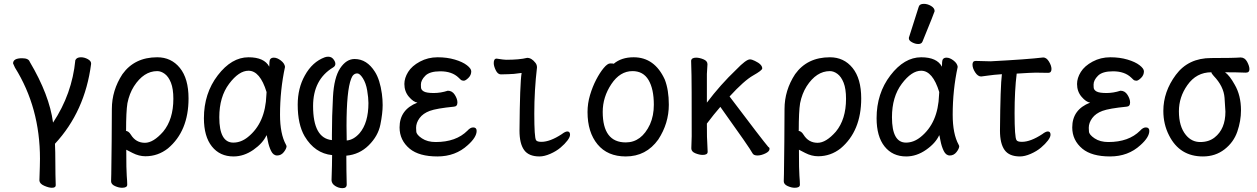

<svg xmlns="http://www.w3.org/2000/svg" viewBox="-20 -790 6540 999"><path d="M250 187Q234 187 210 176.5Q186 166 185 149Q188 65 188 36Q188 -230 58 -438L48 -460Q48 -487 95 -487Q129 -487 135 -468Q237 -296 256 -152Q355 -301 372 -477Q379 -492 401 -492Q419 -492 436.5 -482.5Q454 -473 454 -460V-457Q422 -210 266 -42Q268 -2 268 56Q268 120 270 174Q270 187 250 187Z M615 187Q598 187 578 178Q558 169 558 153Q558 141 559 115Q560 89 561 -53.5Q562 -196 562 -223Q562 -320 617 -404Q680 -492 798 -492Q871 -492 916 -436.5Q961 -381 961 -278Q961 -108 854 -18Q802 23 737 23Q703 23 670 6L637 -11Q637 96 639.5 125Q642 154 642 171Q642 187 615 187ZM734 -47Q778 -47 829 -105Q882 -169 882 -276Q882 -328 869.5 -359.5Q857 -391 837.5 -405.5Q818 -420 798 -420Q728 -420 677 -341Q653 -303 643 -253Q636 -210 636 -109H633Q649 -109 661 -89Q687 -47 734 -47Z M1195 24Q1124 24 1082.5 -28Q1041 -80 1041 -175Q1041 -304 1113 -398Q1185 -492 1273 -492Q1355 -492 1381 -443Q1381 -445 1382 -467.5Q1383 -490 1405 -490Q1422 -490 1441.5 -475Q1461 -460 1463 -442Q1437 -322 1437 -193Q1437 -93 1468 -37L1471 -30Q1471 -17 1457 1Q1443 19 1422 19Q1402 19 1390.5 -4.5Q1379 -28 1373.5 -57.5Q1368 -87 1367 -87Q1348 -45 1298.5 -10.5Q1249 24 1195 24ZM1194 -48Q1234 -48 1270 -77Q1361 -150 1366 -296Q1366 -304 1367 -311Q1333 -422 1273 -422Q1223 -422 1172 -354Q1121 -286 1121 -180Q1121 -48 1194 -48Z M1762 189Q1742 189 1724 177.5Q1706 166 1705 148Q1708 61 1708 17Q1618 8 1565 -81Q1529 -143 1529 -245Q1529 -331 1566 -397Q1605 -468 1670 -492Q1679 -495 1688 -495Q1708 -495 1719 -476Q1725 -467 1725 -458Q1725 -446 1713 -439Q1609 -376 1609 -238Q1609 -71 1707 -61V-87Q1707 -185 1712.5 -286Q1718 -387 1750 -435Q1782 -483 1825 -483Q1889 -483 1931 -416Q1957 -375 1967 -302Q1971 -273 1971 -243Q1971 -200 1959 -141Q1947 -82 1898.5 -34Q1850 14 1782 20Q1782 95 1784 170Q1784 189 1762 189ZM1784 -59Q1820 -62 1851 -97Q1897 -151 1897 -254Q1897 -281 1890.5 -319.5Q1884 -358 1868 -383Q1852 -408 1839 -408Q1817 -408 1807 -380Q1783 -318 1783 -135Z M2256 24Q2161 24 2112 -16Q2059 -60 2059 -127Q2059 -220 2152 -256Q2131 -259 2107.5 -286.5Q2084 -314 2084 -353Q2084 -384 2103.5 -415.5Q2123 -447 2165 -469.5Q2207 -492 2257 -492Q2306 -492 2346.5 -480Q2387 -468 2409.5 -450.5Q2432 -433 2432 -419Q2432 -399 2417 -384.5Q2402 -370 2393 -370Q2383 -370 2377 -375.5Q2371 -381 2366 -386Q2332 -419 2271 -419Q2216 -419 2193 -396Q2170 -373 2170 -350Q2170 -348 2170.5 -335Q2171 -322 2185.5 -314Q2200 -306 2237 -306Q2273 -306 2310 -318Q2333 -318 2346.5 -296.5Q2360 -275 2360 -257Q2360 -236 2342 -235Q2251 -226 2216 -213Q2181 -200 2163 -175.5Q2145 -151 2145 -125Q2145 -122 2146 -105.5Q2147 -89 2175.5 -70Q2204 -51 2247 -51Q2353 -51 2412 -110Q2427 -127 2442 -127Q2460 -127 2460 -109Q2460 -76 2414 -35Q2350 24 2256 24Z M2787 24Q2731 24 2707 -9.5Q2683 -43 2683 -110Q2685 -357 2694 -410H2690Q2650 -404 2624.5 -404Q2599 -404 2586 -403Q2570 -403 2559.5 -424.5Q2549 -446 2549 -462Q2549 -485 2564 -485Q2602 -479 2613 -479Q2683 -479 2723 -489Q2746 -489 2766 -463Q2774 -453 2774 -439Q2760 -320 2760 -199Q2760 -75 2769 -61Q2774 -52 2797 -52Q2842 -52 2903 -92Q2921 -106 2932 -106Q2946 -106 2946 -89Q2946 -77 2932.5 -59Q2919 -41 2896.5 -22Q2874 -3 2843 10.5Q2812 24 2787 24Z M3236 24Q3141 24 3089 -39Q3037 -102 3037 -207Q3037 -252 3050 -295.5Q3063 -339 3082 -375.5Q3101 -412 3121 -436Q3141 -460 3155 -460Q3172 -460 3173 -458Q3213 -492 3277 -492Q3386 -492 3439 -376Q3460 -322 3460 -245Q3460 -148 3405 -64Q3342 24 3236 24ZM3236 -49Q3318 -49 3362 -143Q3382 -188 3382 -245Q3382 -327 3354.5 -373.5Q3327 -420 3271 -420Q3206 -420 3161 -352.5Q3116 -285 3116 -208Q3116 -49 3236 -49Z M3921 19Q3901 19 3895 7Q3884 -16 3728 -234Q3694 -195 3658 -147Q3658 -60 3660 -47Q3662 -17 3662 0Q3662 16 3636 16Q3619 16 3598 7.5Q3577 -1 3577 -18L3579 -81Q3579 -378 3578 -398Q3576 -454 3576 -474Q3578 -490 3602 -490Q3619 -490 3640 -481.5Q3661 -473 3661 -456Q3661 -446 3658 -405V-256Q3728 -349 3811 -428Q3862 -481 3882 -481Q3892 -481 3908 -473Q3946 -455 3946 -434Q3946 -424 3899 -397.5Q3852 -371 3776 -288Q3948 -60 3978 -25Q3984 -23 3984 -15Q3984 -2 3962 8.5Q3940 19 3921 19Z M4115 187Q4098 187 4078 178Q4058 169 4058 153Q4058 141 4059 115Q4060 89 4061 -53.5Q4062 -196 4062 -223Q4062 -320 4117 -404Q4180 -492 4298 -492Q4371 -492 4416 -436.5Q4461 -381 4461 -278Q4461 -108 4354 -18Q4302 23 4237 23Q4203 23 4170 6L4137 -11Q4137 96 4139.5 125Q4142 154 4142 171Q4142 187 4115 187ZM4234 -47Q4278 -47 4329 -105Q4382 -169 4382 -276Q4382 -328 4369.5 -359.5Q4357 -391 4337.5 -405.5Q4318 -420 4298 -420Q4228 -420 4177 -341Q4153 -303 4143 -253Q4136 -210 4136 -109H4133Q4149 -109 4161 -89Q4187 -47 4234 -47Z M4695 24Q4624 24 4582.5 -28Q4541 -80 4541 -175Q4541 -304 4613 -398Q4685 -492 4773 -492Q4855 -492 4881 -443Q4881 -445 4882 -467.5Q4883 -490 4905 -490Q4922 -490 4941.5 -475Q4961 -460 4963 -442Q4937 -322 4937 -193Q4937 -93 4968 -37L4971 -30Q4971 -17 4957 1Q4943 19 4922 19Q4902 19 4890.5 -4.5Q4879 -28 4873.5 -57.5Q4868 -87 4867 -87Q4848 -45 4798.5 -10.5Q4749 24 4695 24ZM4694 -48Q4734 -48 4770 -77Q4861 -150 4866 -296Q4866 -304 4867 -311Q4833 -422 4773 -422Q4723 -422 4672 -354Q4621 -286 4621 -180Q4621 -48 4694 -48ZM4758 -561Q4742 -561 4725.5 -570Q4709 -579 4709 -590Q4709 -598 4711 -600L4760 -754Q4764 -770 4787 -770Q4806 -770 4824.5 -759Q4843 -748 4843 -732Q4843 -728 4780 -574Q4775 -561 4758 -561Z M5287 24Q5231 24 5207 -9.5Q5183 -43 5183 -110Q5185 -343 5193 -404Q5149 -401 5123 -397Q5097 -393 5085 -392Q5068 -392 5054 -413.5Q5040 -435 5040 -454Q5040 -473 5057 -473L5134 -471Q5324 -481 5408 -491Q5425 -491 5438 -469.5Q5451 -448 5451 -431Q5451 -411 5434 -411L5369 -412Q5348 -412 5270 -407Q5259 -320 5259 -201Q5259 -75 5269 -61Q5274 -52 5297 -52Q5342 -52 5403 -92Q5421 -106 5432 -106Q5446 -106 5446 -89Q5446 -77 5432.5 -59Q5419 -41 5396.5 -22Q5374 -3 5343 10.5Q5312 24 5287 24Z M5756 24Q5661 24 5612 -16Q5559 -60 5559 -127Q5559 -220 5652 -256Q5631 -259 5607.5 -286.5Q5584 -314 5584 -353Q5584 -384 5603.5 -415.5Q5623 -447 5665 -469.5Q5707 -492 5757 -492Q5806 -492 5846.5 -480Q5887 -468 5909.5 -450.5Q5932 -433 5932 -419Q5932 -399 5917 -384.5Q5902 -370 5893 -370Q5883 -370 5877 -375.5Q5871 -381 5866 -386Q5832 -419 5771 -419Q5716 -419 5693 -396Q5670 -373 5670 -350Q5670 -348 5670.5 -335Q5671 -322 5685.5 -314Q5700 -306 5737 -306Q5773 -306 5810 -318Q5833 -318 5846.5 -296.5Q5860 -275 5860 -257Q5860 -236 5842 -235Q5751 -226 5716 -213Q5681 -200 5663 -175.5Q5645 -151 5645 -125Q5645 -122 5646 -105.5Q5647 -89 5675.5 -70Q5704 -51 5747 -51Q5853 -51 5912 -110Q5927 -127 5942 -127Q5960 -127 5960 -109Q5960 -76 5914 -35Q5850 24 5756 24Z M6239 24Q6118 24 6063 -85Q6033 -143 6033 -213Q6033 -313 6098 -400.5Q6163 -488 6281.5 -488Q6400 -488 6435 -491Q6457 -491 6469 -468.5Q6481 -446 6481 -430Q6481 -412 6462 -412Q6414 -414 6354 -414Q6378 -397 6404 -350Q6437 -294 6437 -216Q6437 -161 6418 -105.5Q6399 -50 6351.5 -13Q6304 24 6239 24ZM6300 -75Q6356 -119 6356 -209Q6356 -221 6351.5 -281Q6347 -341 6295 -395Q6283 -408 6283 -414Q6205 -414 6158 -347Q6114 -285 6114 -211Q6114 -132 6150 -88Q6180 -51 6225 -51Q6270 -51 6300 -75Z"/></svg>

Font: LXGW WenKai Mono Medium
Style: Regular
Weight: 500
Monospace: yes
Designer: LXGW / Fontworks Inc.
Foundry: LXGW / Fontworks Inc.
Version: Version 1.520; June 14, 2025